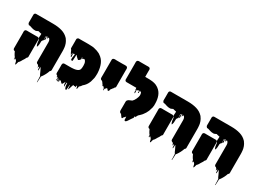

<svg xmlns="http://www.w3.org/2000/svg" viewBox="-29 -1529 3468 2558"><g transform="rotate(30 1704.5 -250.0)"><path d="M625 -17Q625 -15 623 -13Q623 -13 623 -12.5Q623 -12 622 -12Q622 -11 620 -9Q618 -6 612 -2H611Q610 0 610 2.5Q610 5 608 7Q608 8 607.5 8Q607 8 607 9Q606 10 606 12Q606 14 605 16Q601 26 596.5 36Q592 46 587 56Q579 72 571 84L561 99Q558 103 554 109Q550 115 545 119Q544 141 543.5 163.5Q543 186 541 209Q541 210 539 211Q537 212 536 211Q535 188 535 164.5Q535 141 533 119Q529 115 526 109Q523 103 521 100Q514 84 507 68.5Q500 53 492 37Q490 32 487 27Q484 22 482 17Q482 16 481.5 16Q481 16 481 15Q478 12 478 14Q477 27 476.5 41Q476 55 474 69Q474 68 470 66Q469 65 468 64.5Q467 64 466 63Q465 52 465 40Q465 28 463 17Q462 17 461.5 17.5Q461 18 460 18Q458 20 455 20Q453 24 453 27.5Q453 31 451 34Q448 40 447 38Q445 33 445 27Q445 21 444 17L435 8Q433 7 432.5 5Q432 3 431 1Q430 0 427 0L422 -1Q418 -3 415 -5Q404 -13 404 -26V-321Q404 -340 400 -353Q399 -355 398 -357.5Q397 -360 396 -362Q395 -364 393.5 -366.5Q392 -369 390 -372Q386 -378 380 -382Q377 -382 375 -380Q370 -373 370 -368Q370 -373 368.5 -376Q367 -379 366 -381V-377Q366 -375 367 -369Q368 -363 366 -360Q365 -359 363 -359Q360 -359 360 -360Q358 -361 358 -364Q358 -366 358.5 -372Q359 -378 359 -382V-384Q359 -384 357.5 -384Q356 -384 354 -383Q355 -383 352 -382.5Q349 -382 347 -382Q346 -382 346 -379Q346 -377 346.5 -374Q347 -371 347 -370Q348 -362 350 -354.5Q352 -347 351 -339Q351 -332 347 -328Q345 -326 342 -326Q336 -325 336 -334Q336 -343 337 -354L340 -370Q340 -372 341 -374V-380Q341 -384 338 -381Q336 -378 334 -372Q333 -371 333 -369.5Q333 -368 332 -367Q331 -355 333.5 -341Q336 -327 334 -315Q334 -315 329.5 -311Q325 -307 322 -305L319 -297Q318 -296 316.5 -294Q315 -292 315 -290Q313 -268 313.5 -249.5Q314 -231 307 -211Q305 -205 303 -202Q300 -199 298 -201.5Q296 -204 295 -206Q290 -215 287 -227Q284 -239 282 -249Q281 -260 280 -270Q279 -280 277 -290Q277 -293 273 -297Q269 -301 267 -304Q267 -304 266.5 -304.5Q266 -305 266 -306Q264 -313 263.5 -320.5Q263 -328 264 -335Q265 -343 265.5 -350.5Q266 -358 266 -368Q266 -369 266 -372.5Q266 -376 265 -377H262Q258 -378 254 -378.5Q250 -379 246 -380Q240 -381 234 -383Q228 -385 222 -386Q221 -387 219 -387Q217 -387 215 -388Q208 -385 201 -381Q194 -377 186 -375Q184 -374 180 -374Q179 -373 178 -373H172Q159 -372 146.5 -374.5Q134 -377 122 -380L85 -392Q82 -392 79 -392Q76 -392 73 -393Q71 -395 69 -395Q66 -392 65 -392Q64 -392 63.5 -393.5Q63 -395 62 -396Q59 -400 55 -403Q52 -407 50 -411Q50 -411 48 -415Q47 -418 47 -421Q47 -424 47 -427Q46 -433 46.5 -439.5Q47 -446 47 -451V-544Q47 -552 52 -560L58 -566L64 -569Q67 -570 69 -570.5Q71 -571 76 -571H248Q262 -571 277 -571.5Q292 -572 307 -571H335Q414 -571 473.5 -553Q533 -535 572 -493Q573 -492 574 -491Q575 -490 576 -489Q587 -475 597 -457Q605 -444 610 -429Q615 -414 619 -399Q619 -395 621 -389Q623 -382 623.5 -373.5Q624 -365 625 -356Q626 -347 626.5 -337.5Q627 -328 627 -317V-47Q627 -40 627.5 -32.5Q628 -25 626 -18Q626 -18 626 -17.5Q626 -17 625 -17ZM172 151Q170 153 168 151Q166 149 164 143L160 127Q157 118 158.5 118Q160 118 153 104L150 101Q150 100 149.5 100Q149 100 149 99Q147 97 144.5 94Q142 91 140 88L133 82Q127 77 129.5 80Q132 83 134 88.5Q136 94 126 97Q122 98 124 88.5Q126 79 123 81Q119 84 120 95Q121 106 119 102Q115 94 116.5 85Q118 76 116 69L109 62Q106 59 104 55Q97 45 92 35Q87 25 82 15Q81 14 81 12.5Q81 11 80 10L74 0L65 -1Q63 -2 61.5 -3Q60 -4 58 -5Q47 -13 47 -27V-263Q47 -270 46.5 -278Q46 -286 47 -293L49 -298Q49 -302 52 -305Q54 -307 55 -308Q56 -309 57 -310Q65 -316 74 -316Q81 -317 88.5 -316.5Q96 -316 102 -316H231Q236 -316 241.5 -316.5Q247 -317 252 -315Q261 -312 265 -305Q270 -298 270 -289V-39Q270 -34 270.5 -28.5Q271 -23 269 -18L266 -13Q266 -13 266 -12.5Q266 -12 265 -12Q265 -11 263 -9L258 -4Q257 -3 256.5 -3Q256 -3 255 -2L247 15Q247 15 245 19L242 25L227 48Q225 52 223 54Q222 56 221 58Q220 60 219 62Q213 72 206.5 82.5Q200 93 188 103Q187 104 184 116.5Q181 129 180 131Q180 132 177.5 140.5Q175 149 172 151Z M1176 -308Q1177 -294 1177 -286.5Q1177 -279 1176 -265V-255Q1176 -253 1175.5 -250.5Q1175 -248 1175 -245Q1175 -238 1174 -230Q1173 -222 1171 -214Q1165 -184 1156 -157Q1151 -143 1145 -132Q1142 -125 1138.5 -119Q1135 -113 1131 -108L1128 -102Q1124 -98 1123 -96Q1119 -90 1117 -88L1111 -82Q1111 -81 1109.5 -79.5Q1108 -78 1108 -78Q1103 -73 1097.5 -68Q1092 -63 1086 -58Q1082 -53 1078 -46.5Q1074 -40 1069 -35L1063 -29L1054 -21Q1055 -22 1052.5 -20Q1050 -18 1051 -19Q1049 -11 1048 0Q1047 11 1044 19Q1042 25 1040 25Q1038 25 1037 22.5Q1036 20 1035 19Q1031 11 1030.5 2Q1030 -7 1025 -14Q1024 -15 1023.5 -16Q1023 -17 1021 -18Q1017 -5 1017.5 -3Q1018 -1 1019 -1Q1020 -1 1015 6Q1013 8 1011 12Q1010 13 1009 15Q1008 17 1007 16Q1006 12 1005.5 8.5Q1005 5 1005 1Q1004 1 1003.5 1.5Q1003 2 1003 2Q1001 4 999 5Q997 6 995 8Q988 13 984 4Q983 3 982.5 2Q982 1 981 0Q981 -1 980.5 -1Q980 -1 980 -1Q978 1 978 1Q978 2 977.5 2.5Q977 3 977 3Q977 4 976.5 4Q976 4 976 5Q975 7 974 9Q973 11 971 13Q967 24 963.5 36Q960 48 956 60Q954 67 952.5 70.5Q951 74 947 80Q946 82 944.5 85.5Q943 89 942 88Q940 73 940 57.5Q940 42 938 27Q937 26 935 26Q933 26 933 28Q931 46 930.5 64.5Q930 83 928 102Q928 103 924.5 104.5Q921 106 920 106Q913 107 909.5 100Q906 93 904 89Q903 85 899.5 75.5Q896 66 896 63Q895 52 894.5 40.5Q894 29 892 19Q889 19 886.5 18.5Q884 18 884 18Q881 34 881.5 50.5Q882 67 880 84Q880 86 878.5 82Q877 78 876 77Q876 76 872 68.5Q868 61 868 61Q867 50 867 38.5Q867 27 865 16Q864 17 864 17.5Q864 18 864 18Q860 25 856.5 33Q853 41 848 49Q846 53 843.5 57Q841 61 836 63Q831 65 824 58Q820 54 816 49.5Q812 45 808 41Q801 34 797 31Q795 32 794.5 36Q794 40 792 40Q790 41 789.5 35.5Q789 30 788 32Q785 37 787.5 46Q790 55 784 56Q780 57 780.5 50Q781 43 782 36.5Q783 30 780 33Q777 37 778.5 45Q780 53 781 59.5Q782 66 776 65Q768 64 771 52Q774 40 772 32Q772 31 770 30Q768 29 768 30Q767 35 768 44Q769 53 769 59.5Q769 66 764 64Q756 59 759 47.5Q762 36 760 27Q760 25 757 25Q756 24 754.5 23Q753 22 753 23Q752 29 753.5 38.5Q755 48 755 55Q755 62 749 59Q741 54 744.5 41.5Q748 29 746 19Q746 17 744.5 16Q743 15 742 16L739 23Q739 20 738 16.5Q737 13 735 9Q734 5 734.5 13Q735 21 732 23Q730 24 730 19.5Q730 15 730 12L727 0Q721 -2 719 -3L713 -8Q706 -15 705 -23Q704 -31 704.5 -40.5Q705 -50 705 -59V-134Q705 -139 704.5 -145.5Q704 -152 705 -158Q705 -165 709 -173Q712 -177 716 -180Q717 -181 721 -183Q727 -185 732 -185H811Q825 -185 842 -185.5Q859 -186 875 -188Q896 -190 917 -197Q938 -204 950 -218L954 -224V-225Q955 -225 955 -225.5Q955 -226 955 -226Q957 -230 958 -233.5Q959 -237 960 -241Q960 -240 960.5 -242.5Q961 -245 961 -245Q961 -247 961.5 -249Q962 -251 962 -253L963 -260Q964 -271 964 -278.5Q964 -286 964 -294Q963 -298 963 -301Q963 -304 963 -307Q962 -316 961 -325Q960 -334 956 -342Q952 -352 944 -362Q943 -363 942 -364Q941 -365 939 -366Q939 -367 936 -369Q933 -371 932 -371Q931 -371 929.5 -369.5Q928 -368 926 -369H925L919 -365Q918 -365 917 -364Q916 -363 915 -364L914 -365Q911 -367 912 -371Q913 -375 911 -378Q908 -376 910 -366V-361Q910 -359 907 -359Q903 -359 903.5 -365.5Q904 -372 905 -376Q905 -378 903 -378Q902 -377 902 -376Q902 -375 901 -374Q901 -369 902 -366Q902 -364 902.5 -361.5Q903 -359 903 -357Q903 -351 899 -351Q897 -351 897 -352Q895 -354 895 -358.5Q895 -363 896 -367Q896 -369 896.5 -371.5Q897 -374 897 -375Q897 -377 896.5 -377.5Q896 -378 893 -374Q891 -370 891 -365.5Q891 -361 891 -353Q893 -345 891 -342Q891 -339 889 -339Q888 -336 885.5 -334Q883 -332 881 -330Q880 -329 877 -326.5Q874 -324 875 -325Q871 -321 867 -320Q862 -319 858 -322.5Q854 -326 851 -329Q847 -333 845 -334Q829 -347 815 -366Q812 -366 811 -365Q810 -343 809.5 -320.5Q809 -298 807 -275Q807 -273 802.5 -271Q798 -269 796 -269Q781 -270 780.5 -287Q780 -304 784.5 -326Q789 -348 788 -363Q788 -364 784 -364Q782 -364 781 -365Q775 -361 771 -360Q770 -360 769.5 -359.5Q769 -359 767 -359Q764 -359 764 -359Q763 -351 765 -337.5Q767 -324 767.5 -315Q768 -306 760 -308Q752 -311 752 -320.5Q752 -330 754.5 -341.5Q757 -353 756 -362Q756 -363 754.5 -363Q753 -363 752 -364Q752 -364 751.5 -364Q751 -364 751 -365Q750 -355 750 -346Q750 -337 748 -328Q747 -327 746 -330.5Q745 -334 744 -335L732 -356Q728 -364 724.5 -373Q721 -382 717 -390Q713 -393 710 -397Q709 -398 709 -398.5Q709 -399 708 -400L705 -407V-411Q704 -420 704.5 -429Q705 -438 705 -445V-514Q705 -522 704.5 -531Q704 -540 705 -549Q705 -551 706 -553Q707 -554 707 -555Q707 -556 708 -557Q710 -559 711.5 -561.5Q713 -564 717 -566Q720 -569 725 -570Q726 -571 728 -571Q734 -572 740 -571.5Q746 -571 752 -571H788Q799 -571 825 -571.5Q851 -572 881.5 -571.5Q912 -571 939 -569Q966 -567 978 -562Q1020 -553 1050 -537Q1064 -531 1070 -525Q1123 -491 1147.5 -435Q1172 -379 1176 -308Z M1357 -134Q1356 -133 1354.5 -135.5Q1353 -138 1353 -140Q1351 -146 1350.5 -152.5Q1350 -159 1348 -166Q1349 -165 1343.5 -171Q1338 -177 1336 -179Q1334 -181 1331 -183.5Q1328 -186 1328 -186L1326 -188Q1325 -187 1324.5 -183Q1324 -179 1322 -179Q1320 -180 1320.5 -184Q1321 -188 1319 -189Q1317 -190 1317 -185Q1317 -180 1315 -181Q1313 -184 1313.5 -188Q1314 -192 1309 -201L1303 -207Q1299 -213 1296 -218Q1292 -223 1288 -228.5Q1284 -234 1279 -238Q1277 -239 1273.5 -240Q1270 -241 1268 -241Q1266 -242 1264 -243.5Q1262 -245 1260 -246Q1250 -254 1250 -268Q1249 -278 1249.5 -288Q1250 -298 1250 -307V-544Q1250 -549 1251 -552Q1253 -558 1255 -560Q1256 -562 1257.5 -563Q1259 -564 1260 -565Q1263 -567 1267 -569Q1271 -571 1275 -571Q1283 -573 1292.5 -572Q1302 -571 1309 -571H1408Q1421 -571 1434.5 -572Q1448 -573 1461 -571Q1477 -567 1482 -552Q1483 -549 1483 -541Q1484 -535 1483.5 -528.5Q1483 -522 1483 -515V-279Q1483 -275 1483.5 -269Q1484 -263 1482 -258Q1481 -254 1479.5 -252.5Q1478 -251 1476 -249Q1475 -248 1474 -247Q1473 -246 1472 -245Q1472 -245 1471.5 -244.5Q1471 -244 1470 -244Q1470 -244 1469.5 -243.5Q1469 -243 1468 -243Q1467 -241 1466.5 -238.5Q1466 -236 1464 -234Q1463 -232 1462.5 -228.5Q1462 -225 1460 -226Q1458 -226 1458 -229Q1455 -224 1452.5 -219.5Q1450 -215 1446 -210Q1444 -207 1440 -203Q1439 -202 1437 -202Q1437 -201 1436.5 -201Q1436 -201 1436 -201Q1432 -192 1430 -181.5Q1428 -171 1420 -164Q1414 -160 1408 -165Q1404 -167 1400 -176Q1396 -185 1385 -186Q1383 -185 1380 -182Q1377 -178 1374.5 -175.5Q1372 -173 1368 -169Q1364 -165 1361 -163Q1360 -156 1359.5 -149Q1359 -142 1357 -134Z M2045 -314Q2046 -306 2045 -297Q2044 -288 2042 -279Q2042 -267 2039 -262Q2033 -236 2022 -207Q2013 -186 2001.5 -166.5Q1990 -147 1976 -130L1967 -119Q1958 -109 1947.5 -99Q1937 -89 1926 -79Q1923 -75 1920.5 -70.5Q1918 -66 1915 -61L1913 -56Q1912 -53 1910 -50Q1908 -47 1906 -43Q1905 -42 1904.5 -39.5Q1904 -37 1903 -38Q1901 -40 1901 -47Q1899 -47 1898 -46Q1895 -46 1894 -45Q1894 -45 1892 -43Q1891 -38 1891.5 -32Q1892 -26 1890 -21Q1889 -18 1887 -16Q1885 -14 1883 -12Q1880 -7 1876.5 -2Q1873 3 1869 8Q1862 18 1855.5 29Q1849 40 1841 51Q1837 56 1832.5 61.5Q1828 67 1823 71Q1814 76 1804 69Q1800 69 1800 67Q1799 53 1799 39.5Q1799 26 1797 13Q1793 17 1790 21Q1787 25 1783 29L1777 35Q1775 36 1773 38Q1771 40 1771 40Q1768 44 1765 52Q1762 60 1756 60Q1752 61 1748.5 56.5Q1745 52 1743 49Q1739 44 1735 39Q1731 34 1727 28Q1724 25 1722 21.5Q1720 18 1718 15Q1715 16 1709 14Q1708 13 1707.5 13Q1707 13 1706 12Q1698 7 1695 0Q1693 -3 1691 -9Q1690 -11 1690 -17Q1689 -29 1689.5 -41.5Q1690 -54 1690 -64V-156Q1690 -161 1692 -167Q1693 -170 1697 -176Q1708 -191 1726 -197Q1744 -203 1759 -211Q1760 -211 1760 -211.5Q1760 -212 1761 -212Q1780 -229 1795.5 -261.5Q1811 -294 1814 -319Q1814 -327 1813.5 -333Q1813 -339 1812 -344L1809 -356Q1809 -358 1808 -358Q1807 -361 1806 -363.5Q1805 -366 1804 -367Q1802 -369 1802 -369Q1800 -372 1796 -376Q1794 -374 1794.5 -370Q1795 -366 1792 -366Q1789 -365 1789 -369.5Q1789 -374 1787 -376Q1786 -377 1784 -377Q1783 -376 1782 -376Q1781 -376 1781 -376Q1780 -366 1783 -353.5Q1786 -341 1777 -337Q1772 -335 1772 -341.5Q1772 -348 1773.5 -357.5Q1775 -367 1773 -373Q1773 -373 1768.5 -371.5Q1764 -370 1765 -370Q1761 -368 1758 -368L1753 -365Q1749 -362 1744 -364Q1740 -368 1740 -366Q1739 -358 1740.5 -343Q1742 -328 1742 -318Q1742 -308 1736 -314Q1725 -325 1729.5 -342Q1734 -359 1732 -374Q1732 -374 1732 -374.5Q1732 -375 1731 -375Q1730 -370 1731 -363Q1732 -356 1727 -353Q1723 -350 1724 -358.5Q1725 -367 1724 -371Q1722 -374 1721.5 -378Q1721 -382 1721 -386H1571Q1567 -386 1561 -388L1555 -391Q1554 -391 1554 -391.5Q1554 -392 1553 -392Q1552 -394 1551 -395Q1550 -396 1549 -397Q1549 -398 1548.5 -398Q1548 -398 1548 -399Q1544 -404 1544 -413V-649Q1544 -657 1543.5 -665.5Q1543 -674 1544 -683Q1544 -689 1547 -695Q1547 -697 1550 -700Q1557 -708 1569 -710Q1578 -712 1586 -710H1700Q1702 -710 1710.5 -710.5Q1719 -711 1724 -710Q1733 -710 1740 -705L1746 -699Q1747 -698 1747 -697.5Q1747 -697 1747 -697Q1749 -694 1751 -686Q1752 -681 1751.5 -674.5Q1751 -668 1751 -663V-603Q1751 -597 1751.5 -591Q1752 -585 1751 -579V-572Q1757 -572 1763.5 -571.5Q1770 -571 1775 -571Q1780 -573 1782 -571H1803Q1810 -571 1816.5 -571Q1823 -571 1829 -570Q1846 -569 1862 -567.5Q1878 -566 1891 -562L1902 -559Q1914 -555 1924.5 -551Q1935 -547 1942 -541Q1947 -538 1952 -535.5Q1957 -533 1961 -529Q2005 -497 2025 -445Q2045 -393 2045 -326Z M2698 -17Q2698 -15 2696 -13Q2696 -13 2696 -12.5Q2696 -12 2695 -12Q2695 -11 2693 -9Q2691 -6 2685 -2H2684Q2683 0 2683 2.5Q2683 5 2681 7Q2681 8 2680.5 8Q2680 8 2680 9Q2679 10 2679 12Q2679 14 2678 16Q2674 26 2669.5 36Q2665 46 2660 56Q2652 72 2644 84L2634 99Q2631 103 2627 109Q2623 115 2618 119Q2617 141 2616.5 163.5Q2616 186 2614 209Q2614 210 2612 211Q2610 212 2609 211Q2608 188 2608 164.5Q2608 141 2606 119Q2602 115 2599 109Q2596 103 2594 100Q2587 84 2580 68.5Q2573 53 2565 37Q2563 32 2560 27Q2557 22 2555 17Q2555 16 2554.5 16Q2554 16 2554 15Q2551 12 2551 14Q2550 27 2549.5 41Q2549 55 2547 69Q2547 68 2543 66Q2542 65 2541 64.5Q2540 64 2539 63Q2538 52 2538 40Q2538 28 2536 17Q2535 17 2534.5 17.5Q2534 18 2533 18Q2531 20 2528 20Q2526 24 2526 27.5Q2526 31 2524 34Q2521 40 2520 38Q2518 33 2518 27Q2518 21 2517 17L2508 8Q2506 7 2505.5 5Q2505 3 2504 1Q2503 0 2500 0L2495 -1Q2491 -3 2488 -5Q2477 -13 2477 -26V-321Q2477 -340 2473 -353Q2472 -355 2471 -357.5Q2470 -360 2469 -362Q2468 -364 2466.5 -366.5Q2465 -369 2463 -372Q2459 -378 2453 -382Q2450 -382 2448 -380Q2443 -373 2443 -368Q2443 -373 2441.5 -376Q2440 -379 2439 -381V-377Q2439 -375 2440 -369Q2441 -363 2439 -360Q2438 -359 2436 -359Q2433 -359 2433 -360Q2431 -361 2431 -364Q2431 -366 2431.5 -372Q2432 -378 2432 -382V-384Q2432 -384 2430.5 -384Q2429 -384 2427 -383Q2428 -383 2425 -382.5Q2422 -382 2420 -382Q2419 -382 2419 -379Q2419 -377 2419.5 -374Q2420 -371 2420 -370Q2421 -362 2423 -354.5Q2425 -347 2424 -339Q2424 -332 2420 -328Q2418 -326 2415 -326Q2409 -325 2409 -334Q2409 -343 2410 -354L2413 -370Q2413 -372 2414 -374V-380Q2414 -384 2411 -381Q2409 -378 2407 -372Q2406 -371 2406 -369.5Q2406 -368 2405 -367Q2404 -355 2406.5 -341Q2409 -327 2407 -315Q2407 -315 2402.5 -311Q2398 -307 2395 -305L2392 -297Q2391 -296 2389.5 -294Q2388 -292 2388 -290Q2386 -268 2386.5 -249.5Q2387 -231 2380 -211Q2378 -205 2376 -202Q2373 -199 2371 -201.5Q2369 -204 2368 -206Q2363 -215 2360 -227Q2357 -239 2355 -249Q2354 -260 2353 -270Q2352 -280 2350 -290Q2350 -293 2346 -297Q2342 -301 2340 -304Q2340 -304 2339.5 -304.5Q2339 -305 2339 -306Q2337 -313 2336.5 -320.5Q2336 -328 2337 -335Q2338 -343 2338.5 -350.5Q2339 -358 2339 -368Q2339 -369 2339 -372.5Q2339 -376 2338 -377H2335Q2331 -378 2327 -378.5Q2323 -379 2319 -380Q2313 -381 2307 -383Q2301 -385 2295 -386Q2294 -387 2292 -387Q2290 -387 2288 -388Q2281 -385 2274 -381Q2267 -377 2259 -375Q2257 -374 2253 -374Q2252 -373 2251 -373H2245Q2232 -372 2219.5 -374.5Q2207 -377 2195 -380L2158 -392Q2155 -392 2152 -392Q2149 -392 2146 -393Q2144 -395 2142 -395Q2139 -392 2138 -392Q2137 -392 2136.5 -393.5Q2136 -395 2135 -396Q2132 -400 2128 -403Q2125 -407 2123 -411Q2123 -411 2121 -415Q2120 -418 2120 -421Q2120 -424 2120 -427Q2119 -433 2119.5 -439.5Q2120 -446 2120 -451V-544Q2120 -552 2125 -560L2131 -566L2137 -569Q2140 -570 2142 -570.5Q2144 -571 2149 -571H2321Q2335 -571 2350 -571.5Q2365 -572 2380 -571H2408Q2487 -571 2546.5 -553Q2606 -535 2645 -493Q2646 -492 2647 -491Q2648 -490 2649 -489Q2660 -475 2670 -457Q2678 -444 2683 -429Q2688 -414 2692 -399Q2692 -395 2694 -389Q2696 -382 2696.5 -373.5Q2697 -365 2698 -356Q2699 -347 2699.5 -337.5Q2700 -328 2700 -317V-47Q2700 -40 2700.5 -32.5Q2701 -25 2699 -18Q2699 -18 2699 -17.5Q2699 -17 2698 -17ZM2245 151Q2243 153 2241 151Q2239 149 2237 143L2233 127Q2230 118 2231.5 118Q2233 118 2226 104L2223 101Q2223 100 2222.5 100Q2222 100 2222 99Q2220 97 2217.5 94Q2215 91 2213 88L2206 82Q2200 77 2202.5 80Q2205 83 2207 88.5Q2209 94 2199 97Q2195 98 2197 88.5Q2199 79 2196 81Q2192 84 2193 95Q2194 106 2192 102Q2188 94 2189.5 85Q2191 76 2189 69L2182 62Q2179 59 2177 55Q2170 45 2165 35Q2160 25 2155 15Q2154 14 2154 12.5Q2154 11 2153 10L2147 0L2138 -1Q2136 -2 2134.5 -3Q2133 -4 2131 -5Q2120 -13 2120 -27V-263Q2120 -270 2119.5 -278Q2119 -286 2120 -293L2122 -298Q2122 -302 2125 -305Q2127 -307 2128 -308Q2129 -309 2130 -310Q2138 -316 2147 -316Q2154 -317 2161.5 -316.5Q2169 -316 2175 -316H2304Q2309 -316 2314.5 -316.5Q2320 -317 2325 -315Q2334 -312 2338 -305Q2343 -298 2343 -289V-39Q2343 -34 2343.5 -28.5Q2344 -23 2342 -18L2339 -13Q2339 -13 2339 -12.5Q2339 -12 2338 -12Q2338 -11 2336 -9L2331 -4Q2330 -3 2329.5 -3Q2329 -3 2328 -2L2320 15Q2320 15 2318 19L2315 25L2300 48Q2298 52 2296 54Q2295 56 2294 58Q2293 60 2292 62Q2286 72 2279.5 82.5Q2273 93 2261 103Q2260 104 2257 116.5Q2254 129 2253 131Q2253 132 2250.5 140.5Q2248 149 2245 151Z M3366 -17Q3366 -15 3364 -13Q3364 -13 3364 -12.5Q3364 -12 3363 -12Q3363 -11 3361 -9Q3359 -6 3353 -2H3352Q3351 0 3351 2.5Q3351 5 3349 7Q3349 8 3348.5 8Q3348 8 3348 9Q3347 10 3347 12Q3347 14 3346 16Q3342 26 3337.5 36Q3333 46 3328 56Q3320 72 3312 84L3302 99Q3299 103 3295 109Q3291 115 3286 119Q3285 141 3284.5 163.5Q3284 186 3282 209Q3282 210 3280 211Q3278 212 3277 211Q3276 188 3276 164.5Q3276 141 3274 119Q3270 115 3267 109Q3264 103 3262 100Q3255 84 3248 68.5Q3241 53 3233 37Q3231 32 3228 27Q3225 22 3223 17Q3223 16 3222.5 16Q3222 16 3222 15Q3219 12 3219 14Q3218 27 3217.5 41Q3217 55 3215 69Q3215 68 3211 66Q3210 65 3209 64.5Q3208 64 3207 63Q3206 52 3206 40Q3206 28 3204 17Q3203 17 3202.5 17.5Q3202 18 3201 18Q3199 20 3196 20Q3194 24 3194 27.5Q3194 31 3192 34Q3189 40 3188 38Q3186 33 3186 27Q3186 21 3185 17L3176 8Q3174 7 3173.5 5Q3173 3 3172 1Q3171 0 3168 0L3163 -1Q3159 -3 3156 -5Q3145 -13 3145 -26V-321Q3145 -340 3141 -353Q3140 -355 3139 -357.5Q3138 -360 3137 -362Q3136 -364 3134.5 -366.5Q3133 -369 3131 -372Q3127 -378 3121 -382Q3118 -382 3116 -380Q3111 -373 3111 -368Q3111 -373 3109.5 -376Q3108 -379 3107 -381V-377Q3107 -375 3108 -369Q3109 -363 3107 -360Q3106 -359 3104 -359Q3101 -359 3101 -360Q3099 -361 3099 -364Q3099 -366 3099.5 -372Q3100 -378 3100 -382V-384Q3100 -384 3098.5 -384Q3097 -384 3095 -383Q3096 -383 3093 -382.5Q3090 -382 3088 -382Q3087 -382 3087 -379Q3087 -377 3087.5 -374Q3088 -371 3088 -370Q3089 -362 3091 -354.5Q3093 -347 3092 -339Q3092 -332 3088 -328Q3086 -326 3083 -326Q3077 -325 3077 -334Q3077 -343 3078 -354L3081 -370Q3081 -372 3082 -374V-380Q3082 -384 3079 -381Q3077 -378 3075 -372Q3074 -371 3074 -369.5Q3074 -368 3073 -367Q3072 -355 3074.5 -341Q3077 -327 3075 -315Q3075 -315 3070.5 -311Q3066 -307 3063 -305L3060 -297Q3059 -296 3057.5 -294Q3056 -292 3056 -290Q3054 -268 3054.5 -249.5Q3055 -231 3048 -211Q3046 -205 3044 -202Q3041 -199 3039 -201.5Q3037 -204 3036 -206Q3031 -215 3028 -227Q3025 -239 3023 -249Q3022 -260 3021 -270Q3020 -280 3018 -290Q3018 -293 3014 -297Q3010 -301 3008 -304Q3008 -304 3007.5 -304.5Q3007 -305 3007 -306Q3005 -313 3004.5 -320.5Q3004 -328 3005 -335Q3006 -343 3006.5 -350.5Q3007 -358 3007 -368Q3007 -369 3007 -372.5Q3007 -376 3006 -377H3003Q2999 -378 2995 -378.5Q2991 -379 2987 -380Q2981 -381 2975 -383Q2969 -385 2963 -386Q2962 -387 2960 -387Q2958 -387 2956 -388Q2949 -385 2942 -381Q2935 -377 2927 -375Q2925 -374 2921 -374Q2920 -373 2919 -373H2913Q2900 -372 2887.5 -374.5Q2875 -377 2863 -380L2826 -392Q2823 -392 2820 -392Q2817 -392 2814 -393Q2812 -395 2810 -395Q2807 -392 2806 -392Q2805 -392 2804.5 -393.5Q2804 -395 2803 -396Q2800 -400 2796 -403Q2793 -407 2791 -411Q2791 -411 2789 -415Q2788 -418 2788 -421Q2788 -424 2788 -427Q2787 -433 2787.5 -439.5Q2788 -446 2788 -451V-544Q2788 -552 2793 -560L2799 -566L2805 -569Q2808 -570 2810 -570.5Q2812 -571 2817 -571H2989Q3003 -571 3018 -571.5Q3033 -572 3048 -571H3076Q3155 -571 3214.5 -553Q3274 -535 3313 -493Q3314 -492 3315 -491Q3316 -490 3317 -489Q3328 -475 3338 -457Q3346 -444 3351 -429Q3356 -414 3360 -399Q3360 -395 3362 -389Q3364 -382 3364.5 -373.5Q3365 -365 3366 -356Q3367 -347 3367.5 -337.5Q3368 -328 3368 -317V-47Q3368 -40 3368.5 -32.5Q3369 -25 3367 -18Q3367 -18 3367 -17.5Q3367 -17 3366 -17ZM2913 151Q2911 153 2909 151Q2907 149 2905 143L2901 127Q2898 118 2899.5 118Q2901 118 2894 104L2891 101Q2891 100 2890.5 100Q2890 100 2890 99Q2888 97 2885.5 94Q2883 91 2881 88L2874 82Q2868 77 2870.5 80Q2873 83 2875 88.5Q2877 94 2867 97Q2863 98 2865 88.5Q2867 79 2864 81Q2860 84 2861 95Q2862 106 2860 102Q2856 94 2857.5 85Q2859 76 2857 69L2850 62Q2847 59 2845 55Q2838 45 2833 35Q2828 25 2823 15Q2822 14 2822 12.5Q2822 11 2821 10L2815 0L2806 -1Q2804 -2 2802.5 -3Q2801 -4 2799 -5Q2788 -13 2788 -27V-263Q2788 -270 2787.5 -278Q2787 -286 2788 -293L2790 -298Q2790 -302 2793 -305Q2795 -307 2796 -308Q2797 -309 2798 -310Q2806 -316 2815 -316Q2822 -317 2829.5 -316.5Q2837 -316 2843 -316H2972Q2977 -316 2982.5 -316.5Q2988 -317 2993 -315Q3002 -312 3006 -305Q3011 -298 3011 -289V-39Q3011 -34 3011.5 -28.5Q3012 -23 3010 -18L3007 -13Q3007 -13 3007 -12.5Q3007 -12 3006 -12Q3006 -11 3004 -9L2999 -4Q2998 -3 2997.5 -3Q2997 -3 2996 -2L2988 15Q2988 15 2986 19L2983 25L2968 48Q2966 52 2964 54Q2963 56 2962 58Q2961 60 2960 62Q2954 72 2947.5 82.5Q2941 93 2929 103Q2928 104 2925 116.5Q2922 129 2921 131Q2921 132 2918.5 140.5Q2916 149 2913 151Z"/></g></svg>

Font: Rubik Wet Paint
Style: Regular
Weight: 400
Designer: Hubert and Fischer, NaN
Foundry: Hubert and Fischer, NaN
Version: Version 2.200